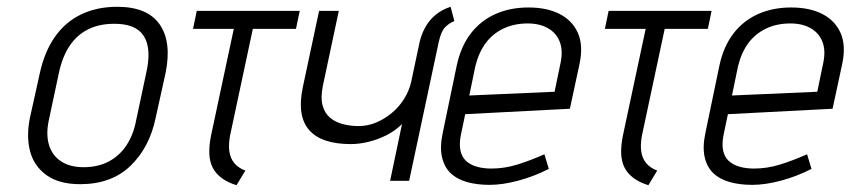

<svg xmlns="http://www.w3.org/2000/svg" viewBox="-20 -532 2503 565"><path d="M438 -185 467 -316Q486 -408 450 -460Q414 -512 325 -512Q265 -512 218.5 -489.5Q172 -467 141.5 -423.5Q111 -380 97 -316L68 -185Q57 -131 68.5 -87Q80 -43 117 -16.5Q154 10 216 10Q308 10 364 -44Q420 -98 438 -185ZM410 -316 380 -175Q372 -134 351.5 -103.5Q331 -73 299.5 -56.5Q268 -40 226 -40Q186 -40 160 -57Q134 -74 124.5 -104.5Q115 -135 123 -175L153 -316Q163 -364 184.5 -396.5Q206 -429 239 -445.5Q272 -462 316 -462Q360 -462 384 -445.5Q408 -429 414.5 -396.5Q421 -364 410 -316Z M657 -133 724 -447H851L862 -500H559L548 -447H668L601 -133Q595 -103 596 -79.5Q597 -56 606 -38.5Q615 -21 632.5 -8Q650 5 676 13L702 -30Q681 -38 669.5 -52Q658 -66 655 -86Q652 -106 657 -133Z M1128 0H1184L1271 -408Q1278 -440 1290 -452Q1302 -464 1317 -470L1306 -512Q1287 -506 1271.5 -495.5Q1256 -485 1245 -471.5Q1234 -458 1226.5 -442Q1219 -426 1215 -409L1190 -291Q1184 -265 1169.5 -241.5Q1155 -218 1133.5 -200Q1112 -182 1087 -171.5Q1062 -161 1035 -161Q1012 -161 990 -166.5Q968 -172 952 -185Q936 -198 929.5 -221Q923 -244 930 -279L977 -500H919L871 -275Q862 -232 867 -200.5Q872 -169 890.5 -148.5Q909 -128 939.5 -118Q970 -108 1012 -108Q1037 -108 1064 -114.5Q1091 -121 1117 -134Q1143 -147 1163 -167Z M1336 -134 1349 -196 1657 -212 1685 -342Q1697 -397 1681 -434Q1665 -471 1627.5 -490.5Q1590 -510 1535 -510Q1481 -510 1437.5 -490.5Q1394 -471 1365 -433Q1336 -395 1324 -339L1283 -142Q1274 -100 1280.5 -70.5Q1287 -41 1305.5 -23Q1324 -5 1353.5 3.5Q1383 12 1421 12Q1459 12 1505.5 -0.5Q1552 -13 1595 -35L1582 -78Q1539 -59 1501.5 -47.5Q1464 -36 1426 -36Q1402 -36 1383 -41.5Q1364 -47 1351.5 -58.5Q1339 -70 1335 -89Q1331 -108 1336 -134ZM1630 -349 1612 -262 1361 -251 1379 -338Q1389 -378 1409.5 -405.5Q1430 -433 1461.5 -448Q1493 -463 1533 -463Q1568 -463 1592.5 -449Q1617 -435 1627 -409.5Q1637 -384 1630 -349Z M1869 -133 1936 -447H2063L2074 -500H1771L1760 -447H1880L1813 -133Q1807 -103 1808 -79.5Q1809 -56 1818 -38.5Q1827 -21 1844.5 -8Q1862 5 1888 13L1914 -30Q1893 -38 1881.5 -52Q1870 -66 1867 -86Q1864 -106 1869 -133Z M2109 -134 2122 -196 2430 -212 2458 -342Q2470 -397 2454 -434Q2438 -471 2400.5 -490.5Q2363 -510 2308 -510Q2254 -510 2210.5 -490.5Q2167 -471 2138 -433Q2109 -395 2097 -339L2056 -142Q2047 -100 2053.5 -70.5Q2060 -41 2078.5 -23Q2097 -5 2126.5 3.5Q2156 12 2194 12Q2232 12 2278.5 -0.5Q2325 -13 2368 -35L2355 -78Q2312 -59 2274.5 -47.5Q2237 -36 2199 -36Q2175 -36 2156 -41.5Q2137 -47 2124.5 -58.5Q2112 -70 2108 -89Q2104 -108 2109 -134ZM2403 -349 2385 -262 2134 -251 2152 -338Q2162 -378 2182.5 -405.5Q2203 -433 2234.5 -448Q2266 -463 2306 -463Q2341 -463 2365.5 -449Q2390 -435 2400 -409.5Q2410 -384 2403 -349Z"/></svg>

Font: Advent Pro
Style: Italic
Weight: 400
Italic angle: -12°
Designer: VivaRado, Andreas Kalpakidis
Foundry: VivaRado, Andreas Kalpakidis
Version: Version 3.000